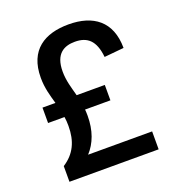

<svg xmlns="http://www.w3.org/2000/svg" viewBox="-134 -851 888 961"><g transform="rotate(-20 310.0 -371.0)"><path d="M404.5 -313V-395H254.5C242.5 -440.5 229 -481 229 -530C229 -625.5 280.5 -649.5 337 -649.5C403 -649.5 442.5 -617 451.5 -527L556 -537C555.5 -679.5 467.5 -742 337 -742C210.5 -742 115.5 -686.5 115.5 -538C115.5 -482.5 129 -439.5 141.5 -395H72.5V-313H160C162.5 -298 163.5 -281.5 163.5 -264.5C163.5 -183 136 -124 72.5 -83.5V0H547.5V-95.5H206.5C247.5 -140 271 -201 271 -279.5C271 -291 270.5 -302.5 269.5 -313Z"/></g></svg>

Font: Monaspace Argon Medium
Style: Regular
Weight: 500
Designer: Riley Cran & the Lettermatic Team
Foundry: Lettermatic
Version: Version 1.000 (Monaspace Argon)